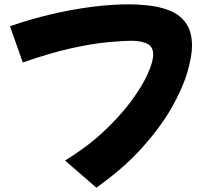

<svg xmlns="http://www.w3.org/2000/svg" viewBox="-20 -798 931 885"><path d="M424 67 280 -58Q381 -120 457 -191Q533 -262 584 -331Q635 -400 660.5 -456.5Q686 -513 686 -546Q686 -585 656.5 -597.5Q627 -610 590 -610Q546 -610 476 -603.5Q406 -597 308.5 -575.5Q211 -554 85 -510L26 -677Q118 -709 213 -731.5Q308 -754 400 -766Q492 -778 572 -778Q623 -778 674.5 -771.5Q726 -765 769.5 -746Q813 -727 839 -688.5Q865 -650 865 -587Q865 -539 843.5 -465Q822 -391 771.5 -302Q721 -213 636 -118Q551 -23 424 67Z"/></svg>

Font: Mochiy Pop P One
Style: Regular
Weight: 400
Designer: FONTDASU
Foundry: FONTDASU / Google Inc. / Adobe
Version: Version 2.000